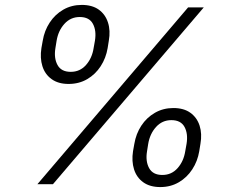

<svg xmlns="http://www.w3.org/2000/svg" viewBox="-20 -758 965 790"><path d="M262.2 -412.6Q219.7 -412.6 192.4 -432.4Q165 -452.1 154.5 -485.6Q144 -519 150.4 -560.1L155.8 -590.3Q162.6 -631.8 184.6 -665.3Q206.5 -698.7 240.5 -718.3Q274.4 -737.8 316.4 -737.8Q359.4 -737.8 386.5 -718.3Q413.6 -698.7 424.3 -665.3Q435.1 -631.8 427.7 -590.3L422.9 -560.1Q416 -519 394.3 -485.6Q372.6 -452.1 338.9 -432.4Q305.2 -412.6 262.2 -412.6ZM271 -462.4Q309.1 -462.4 334 -490.7Q358.9 -519 365.2 -560.1L370.6 -590.3Q377.4 -631.8 362.3 -659.9Q347.2 -688 308.1 -688Q270.5 -688 245.1 -659.9Q219.7 -631.8 212.9 -590.3L208 -560.1Q201.2 -519 216.6 -490.7Q231.9 -462.4 271 -462.4ZM639.6 11.7Q596.7 11.7 569.3 -8.1Q542 -27.8 531.5 -61.3Q521 -94.7 527.3 -135.7L532.7 -166Q539.6 -207.5 561.5 -241Q583.5 -274.4 617.4 -293.9Q651.4 -313.5 693.4 -313.5Q736.3 -313.5 763.4 -293.9Q790.5 -274.4 801.3 -241Q812 -207.5 804.7 -166L799.8 -135.7Q793 -94.7 771.2 -61.3Q749.5 -27.8 715.8 -8.1Q682.1 11.7 639.6 11.7ZM647.9 -38.1Q686 -38.1 710.9 -66.4Q735.8 -94.7 742.2 -135.7L747.6 -166Q754.4 -207.5 739.3 -235.6Q724.1 -263.7 685.1 -263.7Q647.5 -263.7 622.1 -235.6Q596.7 -207.5 589.8 -166L585 -135.7Q578.1 -94.7 593.5 -66.4Q608.9 -38.1 647.9 -38.1ZM133.8 0 753.9 -727.5H818.4L197.8 0Z"/></svg>

Font: Inter 16pt Light
Style: Italic
Weight: 300
Italic angle: -9.3988°
Version: Version 4.001;git-66647c0bb